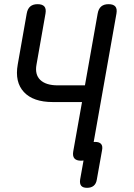

<svg xmlns="http://www.w3.org/2000/svg" viewBox="-20 -760 640 920"><path d="M373 -271H233Q139 -271 94.5 -319Q50 -367 65 -451L108 -695Q112 -718 125 -729Q138 -740 160 -740Q183 -740 192.5 -729Q202 -718 198 -695L155 -451Q146 -403 173 -377Q200 -351 257 -351H387L448 -695Q452 -718 465 -729Q478 -740 500 -740Q523 -740 532.5 -729Q542 -718 538 -695L421 -35Q417 -12 404 -1Q391 10 368 10Q346 10 336.5 -1Q327 -12 331 -35ZM397 140Q377 140 369 130Q361 120 364 100L389 -40Q393 -60 404.5 -70Q416 -80 436 -80Q456 -80 464.5 -70Q473 -60 469 -40L444 100Q441 120 429 130Q417 140 397 140Z"/></svg>

Font: Maple Mono
Style: Italic
Weight: 400
Italic angle: -10°
Monospace: yes
Designer: subframe7536
Version: Version 7.300